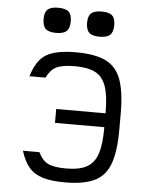

<svg xmlns="http://www.w3.org/2000/svg" viewBox="-58 -890 716 950"><g transform="rotate(5 300.0 -415.0)"><path d="M300 14Q233 14 190 1Q147 -12 121.5 -42Q96 -72 80 -124H162Q180 -85 209.5 -70Q239 -55 300 -55Q365 -55 402 -75Q439 -95 455 -141.5Q471 -188 471 -269V-349Q471 -431 455 -477.5Q439 -524 402 -543.5Q365 -563 300 -563Q238 -563 208 -548Q178 -533 160 -494H80Q96 -547 121.5 -577Q147 -607 190 -619.5Q233 -632 300 -632Q394 -632 447.5 -606Q501 -580 523.5 -518.5Q546 -457 546 -349V-269Q546 -162 523.5 -100Q501 -38 447.5 -12Q394 14 300 14ZM226 -275V-344H521V-275ZM408 -719Q372 -719 356.5 -733.5Q341 -748 341 -783Q341 -816 356.5 -830Q372 -844 408 -844Q445 -844 460.5 -830Q476 -816 476 -783Q476 -748 460.5 -733.5Q445 -719 408 -719ZM192 -719Q156 -719 140.5 -733.5Q125 -748 125 -783Q125 -816 140.5 -830Q156 -844 192 -844Q229 -844 244.5 -830Q260 -816 260 -783Q260 -748 244.5 -733.5Q229 -719 192 -719Z"/></g></svg>

Font: Victor Mono
Style: Regular
Weight: 400
Monospace: yes
Designer: Rune Bjørnerås
Version: Version 1.561;gftools[0.9.30]